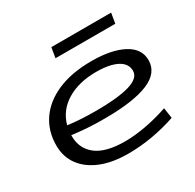

<svg xmlns="http://www.w3.org/2000/svg" viewBox="-159 -900 1098 1082"><g transform="rotate(-30 389.5 -358.5)"><path d="M691 -43Q618 -18 539 -4Q460 10 379 10Q278 10 204.5 -19.5Q131 -49 90.5 -103.5Q50 -158 50 -232Q50 -326 98.5 -396.5Q147 -467 238.5 -506.5Q330 -546 459 -546Q588 -546 664.5 -505.5Q741 -465 741 -390Q741 -308 647.5 -268.5Q554 -229 373 -228Q312 -227 255 -231Q198 -235 152 -241Q152 -238 152 -235Q152 -153 213 -106Q274 -59 399 -59Q459 -59 531.5 -72Q604 -85 681 -111ZM451 -480Q338 -480 260.5 -433Q183 -386 160 -301Q201 -295 248.5 -292.5Q296 -290 345 -290Q484 -290 559.5 -312Q635 -334 635 -382Q635 -429 586.5 -454.5Q538 -480 451 -480ZM292 -661 303 -727H692L681 -661Z"/></g></svg>

Font: Georama ExtraExtended
Style: Italic
Weight: 400
Width: 8
Italic angle: -9°
Designer: Jean-Baptiste Levee
Foundry: Production Type
Version: Version 1.000